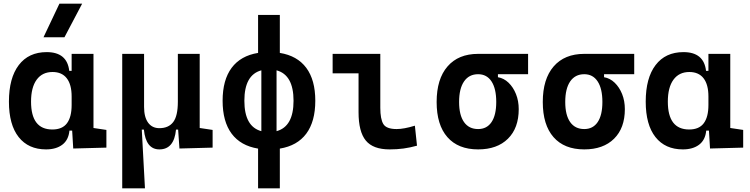

<svg xmlns="http://www.w3.org/2000/svg" viewBox="-20 -815 4142 1060"><path d="M234.4 9.8Q136.7 9.8 83 -58.3Q29.3 -126.5 29.3 -253.9Q29.3 -384.3 83.7 -455.8Q138.2 -527.3 237.8 -527.3Q350.6 -527.3 362.3 -423.8H375.5V-517.6H496.1V-108.4L567.4 -97.7V0L384.3 4.9L378.4 -93.8H363.3Q358.4 -42 324 -16.1Q289.6 9.8 234.4 9.8ZM375.5 -235.4V-282.2Q375.5 -348.1 348.6 -382.8Q321.8 -417.5 270 -417.5Q213.4 -417.5 182.4 -375Q151.4 -332.5 151.4 -253.9Q151.4 -100.1 269 -100.1Q324.2 -100.1 349.9 -134.8Q375.5 -169.4 375.5 -235.4ZM220.2 -609.4 308.1 -794.9H433.6L335.9 -609.4Z M859.9 9.8Q785.2 9.8 774.4 -99.6H762.7L780.3 224.6H654.8V-517.6H775.4V-224.6Q775.4 -168.5 797.6 -137.9Q819.8 -107.4 859.9 -107.4Q910.6 -107.4 936.3 -141.1Q961.9 -174.8 961.9 -253.9V-517.6H1082.5V-108.4L1153.8 -97.7V0L970.7 4.9L963.4 -99.6H951.7Q941.4 9.8 859.9 9.8Z M1404.8 224.6V5.4Q1308.6 -10.3 1258.8 -77.1Q1209 -144 1209 -258.8Q1209 -373.5 1258.8 -440.4Q1308.6 -507.3 1404.8 -522.9V-732.4H1524.9V-522.9Q1621.1 -507.3 1670.9 -440.4Q1720.7 -373.5 1720.7 -258.8Q1720.7 -144 1670.9 -77.1Q1621.1 -10.3 1524.9 5.4V224.6ZM1422.9 -90.8V-426.8Q1329.1 -401.4 1329.1 -258.8Q1329.1 -116.2 1422.9 -90.8ZM1506.8 -426.8V-90.8Q1600.6 -116.2 1600.6 -258.8Q1600.6 -401.4 1506.8 -426.8Z M2130.9 9.8Q2039.6 9.8 1999.5 -39.1Q1959.5 -87.9 1959.5 -195.3V-410.2H1816.4V-517.6H2079.6V-219.7Q2079.6 -158.2 2096.2 -130.4Q2112.8 -102.5 2169.9 -102.5Q2210 -102.5 2270.5 -121.1L2282.2 -10.7Q2243.7 0 2207.8 4.9Q2171.9 9.8 2130.9 9.8Z M2619.6 9.8Q2509.3 9.8 2450 -57.9Q2390.6 -125.5 2390.6 -252Q2390.6 -378.9 2450.7 -448.2Q2510.7 -517.6 2619.6 -517.6H2895.5V-405.3H2729V-388.7Q2761.7 -383.3 2787.6 -358.4Q2813.5 -333.5 2828.6 -295.7Q2843.8 -257.8 2843.8 -212.4Q2843.8 -107.9 2784.2 -49.1Q2724.6 9.8 2619.6 9.8ZM2619.6 -102.5Q2668 -102.5 2693.8 -141.1Q2719.7 -179.7 2719.7 -252Q2719.7 -325.7 2693.6 -365.5Q2667.5 -405.3 2619.6 -405.3Q2569.3 -405.3 2542 -365.5Q2514.6 -325.7 2514.6 -252Q2514.6 -179.7 2541.7 -141.1Q2568.8 -102.5 2619.6 -102.5Z M3205.6 9.8Q3095.2 9.8 3035.9 -57.9Q2976.6 -125.5 2976.6 -252Q2976.6 -378.9 3036.6 -448.2Q3096.7 -517.6 3205.6 -517.6H3481.4V-405.3H3314.9V-388.7Q3347.7 -383.3 3373.5 -358.4Q3399.4 -333.5 3414.6 -295.7Q3429.7 -257.8 3429.7 -212.4Q3429.7 -107.9 3370.1 -49.1Q3310.5 9.8 3205.6 9.8ZM3205.6 -102.5Q3253.9 -102.5 3279.8 -141.1Q3305.7 -179.7 3305.7 -252Q3305.7 -325.7 3279.5 -365.5Q3253.4 -405.3 3205.6 -405.3Q3155.3 -405.3 3127.9 -365.5Q3100.6 -325.7 3100.6 -252Q3100.6 -179.7 3127.7 -141.1Q3154.8 -102.5 3205.6 -102.5Z M3750 9.8Q3652.3 9.8 3598.6 -58.3Q3544.9 -126.5 3544.9 -253.9Q3544.9 -384.3 3599.4 -455.8Q3653.8 -527.3 3753.4 -527.3Q3866.2 -527.3 3877.9 -423.8H3891.1V-517.6H4011.7V-108.4L4083 -97.7V0L3899.9 4.9L3894 -93.8H3878.9Q3874 -42 3839.6 -16.1Q3805.2 9.8 3750 9.8ZM3891.1 -235.4V-282.2Q3891.1 -348.1 3864.3 -382.8Q3837.4 -417.5 3785.6 -417.5Q3729 -417.5 3698 -375Q3667 -332.5 3667 -253.9Q3667 -100.1 3784.7 -100.1Q3839.8 -100.1 3865.5 -134.8Q3891.1 -169.4 3891.1 -235.4Z"/></svg>

Font: CaskaydiaCove NFP SemiBold
Style: Regular
Weight: 600
Designer: Aaron Bell
Foundry: Saja Typeworks
Version: Version 2111.001; VTT 6.35;Nerd Fonts 3.1.1